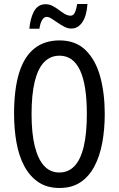

<svg xmlns="http://www.w3.org/2000/svg" viewBox="-20 -925 590 955"><path d="M501 -358Q501 -281 488.5 -214Q476 -147 449 -96.5Q422 -46 379.5 -18Q337 10 276 10Q214 10 171 -19Q128 -48 101 -98.5Q74 -149 62 -216Q50 -283 50 -359Q50 -481 75 -562Q100 -643 150.5 -683.5Q201 -724 276 -724Q357 -724 406.5 -675Q456 -626 478.5 -543.5Q501 -461 501 -358ZM137 -358Q137 -262 153 -197.5Q169 -133 199.5 -100Q230 -67 275 -67Q320 -67 350.5 -99Q381 -131 396.5 -196Q412 -261 412 -358Q412 -503 378 -575.5Q344 -648 276 -648Q230 -648 199 -615.5Q168 -583 152.5 -518.5Q137 -454 137 -358ZM415 -905Q411 -846 389.5 -814.5Q368 -783 335 -783Q317 -783 300 -792Q283 -801 267 -812Q251 -823 237 -832Q223 -841 212 -841Q199 -841 189.5 -825.5Q180 -810 176 -782H126Q128 -806 133.5 -827.5Q139 -849 148 -866.5Q157 -884 171.5 -894Q186 -904 207 -904Q225 -904 241.5 -895.5Q258 -887 273 -875.5Q288 -864 302.5 -855.5Q317 -847 331 -847Q345 -847 352.5 -863Q360 -879 364 -905Z"/></svg>

Font: Noto Sans Thai ExtraCondensed
Style: Regular
Weight: 400
Width: 2
Designer: Monotype Design Team
Foundry: Monotype Imaging Inc.
Version: Version 2.002